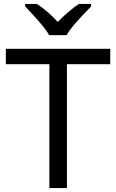

<svg xmlns="http://www.w3.org/2000/svg" viewBox="-20 -964 596 984"><path d="M323 0H233V-635H10V-714H545V-635H323ZM232 -784Q219 -807 197 -833.5Q175 -860 151 -886Q127 -912 109 -931V-944H169Q195 -927 223 -903Q251 -879 276 -852Q303 -879 331 -903Q359 -927 385 -944H447V-931Q428 -912 403.5 -886Q379 -860 356.5 -833.5Q334 -807 322 -784Z"/></svg>

Font: Noto Sans Phoenician
Style: Regular
Weight: 400
Designer: Monotype Design Team
Foundry: Monotype Imaging Inc.
Version: Version 2.001; ttfautohint (v1.8.4.7-5d5b)